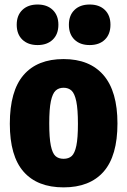

<svg xmlns="http://www.w3.org/2000/svg" viewBox="-20 -819 563 850"><path d="M23.5 -271Q23.5 -416.5 84.5 -487Q145.5 -557.5 261.5 -557.5Q377 -557.5 438.5 -486Q500 -414.5 500 -272.5Q500 -129 438.8 -59.2Q377.5 10.5 261.5 10.5Q145.5 10.5 84.5 -58.8Q23.5 -128 23.5 -271ZM325 -270.5Q325 -335 317.8 -370Q310.5 -405 296.8 -417.8Q283 -430.5 261.5 -430.5Q240 -430.5 226.2 -417.8Q212.5 -405 205.2 -370.8Q198 -336.5 198 -273Q198 -208.5 205 -174.5Q212 -140.5 225.5 -128.2Q239 -116 261.5 -116Q284 -116 297.5 -128.2Q311 -140.5 318 -174Q325 -207.5 325 -270.5ZM54 -709.5Q54 -751 79 -775Q104 -799 146.5 -799Q188.5 -799 213.5 -775Q238.5 -751 238.5 -709.5Q238.5 -667.5 213.5 -643.5Q188.5 -619.5 146.5 -619.5Q104 -619.5 79 -643.5Q54 -667.5 54 -709.5ZM285 -709.5Q285 -751 309.8 -775Q334.5 -799 377 -799Q419.5 -799 444.2 -775Q469 -751 469 -709.5Q469 -667.5 444.2 -643.5Q419.5 -619.5 377 -619.5Q334.5 -619.5 309.8 -643.5Q285 -667.5 285 -709.5Z"/></svg>

Font: Encode Sans Condensed ExtraBold
Style: Regular
Weight: 800
Width: 3
Designer: Multiple Designers
Foundry: Impallari Type
Version: Version 2.000